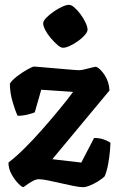

<svg xmlns="http://www.w3.org/2000/svg" viewBox="-20 -776 501 796"><path d="M77 0Q71 0 56 -15Q41 -30 28 -53.5Q15 -77 15 -102Q45 -125 81 -160.5Q117 -196 153.5 -237.5Q190 -279 224 -320Q258 -361 283 -395L151 -404L124 -310Q114 -306 94 -301Q74 -296 53 -296Q43 -317 32 -354.5Q21 -392 21 -429Q29 -443 50.5 -459.5Q72 -476 93.5 -488Q115 -500 122 -500Q128 -500 153.5 -497.5Q179 -495 211 -492.5Q243 -490 270.5 -487.5Q298 -485 309 -485Q317 -485 333 -489Q349 -493 363 -496.5Q377 -500 379 -499Q396 -492 414 -464.5Q432 -437 434 -401L197 -116L317 -102L370 -204Q393 -204 411 -197.5Q429 -191 438 -184Q438 -178 436 -152.5Q434 -127 428.5 -96.5Q423 -66 414 -45Q404 -35 387 -24.5Q370 -14 353 -7Q336 0 325 0Q310 0 285 -5Q260 -10 232 -16.5Q204 -23 179.5 -28Q155 -33 141 -33Q130 -33 116.5 -26Q103 -19 77 0ZM241 -578Q232 -578 218.5 -589.5Q205 -601 191 -617.5Q177 -634 168 -651Q159 -668 159 -679Q159 -689 171.5 -702Q184 -715 202 -727.5Q220 -740 237.5 -748Q255 -756 266 -756Q276 -756 289 -744.5Q302 -733 314.5 -716Q327 -699 335 -681.5Q343 -664 343 -653Q343 -644 332 -631Q321 -618 304 -606Q287 -594 270 -586Q253 -578 241 -578Z"/></svg>

Font: Texturina 72pt Black
Style: Regular
Weight: 900
Designer: Guillermo Torres Carreño
Foundry: Omnibus-Type
Version: Version 1.002; ttfautohint (v1.8.3)